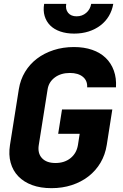

<svg xmlns="http://www.w3.org/2000/svg" viewBox="-20 -970 640 1000"><path d="M303 -400H565L536 -215Q528 -164 503.5 -122.5Q479 -81 441 -51.5Q403 -22 354 -6Q305 10 248 10Q191 10 147.5 -6Q104 -22 75.5 -51.5Q47 -81 35.5 -122.5Q24 -164 32 -215L78 -505Q86 -555 110.5 -595.5Q135 -636 172.5 -664.5Q210 -693 259 -709Q308 -725 365 -725Q418 -725 460 -710.5Q502 -696 530.5 -668.5Q559 -641 573 -602Q587 -563 584 -515H434Q436 -550 411.5 -570Q387 -590 344 -590Q297 -590 265.5 -566.5Q234 -543 228 -505L182 -215Q175 -172 198.5 -146.5Q222 -121 269 -121Q316 -121 347.5 -146.5Q379 -172 386 -215L395 -273H283ZM210 -950H325Q320 -921 335 -903Q350 -885 379 -885Q408 -885 429 -903Q450 -921 455 -950H570Q564 -915 547 -886.5Q530 -858 503 -837.5Q476 -817 441.5 -806Q407 -795 366 -795Q326 -795 294 -806Q262 -817 241.5 -837.5Q221 -858 212.5 -886.5Q204 -915 210 -950Z"/></svg>

Font: JetBrains Mono ExtraBold
Style: Italic
Weight: 800
Designer: Philipp Nurullin, Konstantin Bulenkov
Foundry: JetBrains
Version: Version 1.000; ttfautohint (v1.8.3)